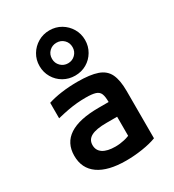

<svg xmlns="http://www.w3.org/2000/svg" viewBox="-207 -989 1015 1118"><g transform="rotate(-30 300.0 -430.5)"><path d="M310 10Q189 10 125 -35Q61 -80 61 -165Q61 -251 127 -294Q193 -337 324 -337H445V-238H319Q250 -238 217 -220.5Q184 -203 184 -166Q184 -130 213 -111Q242 -92 296 -92Q327 -92 357 -99Q387 -106 410 -119L391 -54V-337Q391 -374 383 -393Q375 -412 352.5 -419Q330 -426 287 -426Q258 -426 229 -423.5Q200 -421 167.5 -415Q135 -409 94 -399V-503Q134 -516 184.5 -523Q235 -530 292 -530Q377 -530 425.5 -513Q474 -496 494 -454.5Q514 -413 514 -340V-22Q475 -7 419.5 1.5Q364 10 310 10ZM300 -567Q258 -567 223 -587Q188 -607 167.5 -642Q147 -677 147 -719Q147 -761 167.5 -795.5Q188 -830 223 -850.5Q258 -871 300 -871Q343 -871 377.5 -850.5Q412 -830 432.5 -795.5Q453 -761 453 -719Q453 -677 432.5 -642Q412 -607 377.5 -587Q343 -567 300 -567ZM300 -650Q329 -650 349 -670Q369 -690 369 -719Q369 -749 349 -768.5Q329 -788 300 -788Q271 -788 251 -768.5Q231 -749 231 -719Q231 -690 251 -670Q271 -650 300 -650Z"/></g></svg>

Font: M PLUS Code Latin Expanded SemiBold
Style: Regular
Weight: 600
Width: 7
Designer: Coji Morishita
Foundry: UNDERFOREST DESIGN
Version: Version 1.002; ttfautohint (v1.8.3)